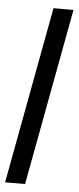

<svg xmlns="http://www.w3.org/2000/svg" viewBox="-59 -701 328 798"><g transform="rotate(5 104.5 -302.0)"><path d="M131.3 -670.7H214.7L77.3 67.7H-6Z"/></g></svg>

Font: Bricolage Grotesque 96pt Condensed ExBd
Style: Regular
Weight: 800
Width: 3
Designer: Mathieu Triay
Foundry: Atelier Triay
Version: Version 1.001;Glyphs 3.2 (3207)